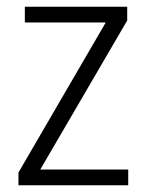

<svg xmlns="http://www.w3.org/2000/svg" viewBox="-20 -552 436 572"><path d="M362 0V-47H100L359 -491V-532H54V-485H295L35 -38V0Z"/></svg>

Font: Noto Sans Armenian SemiCondensed Light
Style: Regular
Weight: 300
Width: 4
Designer: Monotype Design Team
Foundry: Monotype Imaging Inc.
Version: Version 2.008